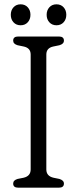

<svg xmlns="http://www.w3.org/2000/svg" viewBox="-20 -869 357 889"><path d="M194.5 -84.5Q194.5 -53.5 228 -46L255 -40.5Q276 -34 276 -19Q276 0 252.5 0H64.5Q41 0 41 -19Q41 -34.5 61.5 -40.5L89 -46Q122 -53.5 122 -84.5V-616.5Q122 -646.5 90.5 -653.5L61.5 -659.5Q41 -665.5 41 -681Q41 -700 64.5 -700H252.5Q276 -700 276 -681Q276 -665.5 255 -659.5L226 -653.5Q194.5 -646.5 194.5 -616.5ZM75.5 -752Q55 -752 42.5 -765.8Q30 -779.5 30 -800.5Q30 -821.5 42.5 -835.2Q55 -849 75.5 -849Q96 -849 108.5 -835.2Q121 -821.5 121 -800.5Q121 -779.5 108.5 -765.8Q96 -752 75.5 -752ZM241.5 -752Q221 -752 208.5 -765.8Q196 -779.5 196 -800.5Q196 -821.5 208.5 -835.2Q221 -849 241.5 -849Q262 -849 274.5 -835.2Q287 -821.5 287 -800.5Q287 -779.5 274.5 -765.8Q262 -752 241.5 -752Z"/></svg>

Font: Fraunces 72pt S100 Light
Style: Regular
Weight: 300
Version: Version 1.000; ttfautohint (v1.8.3)